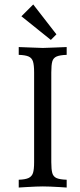

<svg xmlns="http://www.w3.org/2000/svg" viewBox="-20 -838 358 861"><path d="M279 -592Q248 -591 233.5 -584.5Q219 -578 214.5 -562.5Q210 -547 210 -513V-111Q210 -78 214.5 -62Q219 -46 233.5 -39.5Q248 -33 279 -32V3L249 1Q198 -2 172 -2Q147 -2 96 1L64 3V-32Q94 -33 108.5 -40Q123 -47 128 -62.5Q133 -78 133 -111V-513Q133 -546 128 -562Q123 -578 108.5 -584.5Q94 -591 64 -592V-627Q106 -625 116 -625Q162 -623 172 -623Q183 -623 229 -625Q239 -625 279 -627ZM233 -684 208 -659 76 -765 129 -818Z"/></svg>

Font: Gupter
Style: Regular
Weight: 400
Designer: Octavio Pardo
Version: Version 1.000